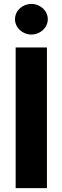

<svg xmlns="http://www.w3.org/2000/svg" viewBox="-20 -973 323 993"><path d="M222.7 -727.5H61V0H222.7ZM142.1 -794.4C189 -794.4 227.1 -830.1 227.1 -873.5C227.1 -917.5 189 -952.6 142.1 -952.6C95.7 -952.6 57.6 -917.5 57.6 -873.5C57.6 -830.1 95.7 -794.4 142.1 -794.4Z"/></svg>

Font: Raveo
Style: Bold
Weight: 700
Designer: Jakub Foglar, Rasmus Andersson (Inter)
Foundry: Jakubfoglar.com
Version: Version 1.100;Glyphs 3.2.3 (3260)